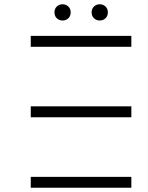

<svg xmlns="http://www.w3.org/2000/svg" viewBox="-20 -879 695 899"><path d="M124 -381H595V-330H124ZM124 -711H595V-660H124ZM124 0H595V-51H124ZM447 -783Q431 -783 420 -793.5Q409 -804 409 -821Q409 -838 420 -848.5Q431 -859 447 -859Q463 -859 474 -848.5Q485 -838 485 -821Q485 -804 474 -793.5Q463 -783 447 -783ZM273 -783Q257 -783 246 -793.5Q235 -804 235 -821Q235 -838 246 -848.5Q257 -859 273 -859Q289 -859 300 -848.5Q311 -838 311 -821Q311 -804 300 -793.5Q289 -783 273 -783Z"/></svg>

Font: Montserrat-Alt1 Light
Style: Regular
Weight: 300
Designer: Differentunic
Foundry: Differentunic
Version: Version 7.222